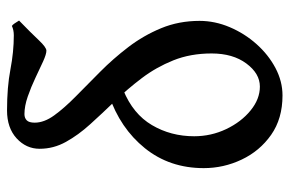

<svg xmlns="http://www.w3.org/2000/svg" viewBox="-157 -640 812 538"><g transform="rotate(-90 249.0 -371.0)"><path d="M460.4 -723.6Q425.3 -689.5 405.3 -668.2Q385.3 -647 376 -647Q366.2 -647 345.9 -656.2Q325.7 -665.5 300 -677.7Q274.4 -689.9 247.6 -699.2Q220.7 -708.5 198.2 -708.5Q187.5 -708.5 180.9 -702.1Q174.3 -695.8 174.3 -679.7Q174.3 -653.3 194.8 -625Q215.3 -596.7 247.8 -564.7Q280.3 -532.7 316.9 -496.3Q353.5 -460 386 -417.5Q418.5 -375 439 -325.4Q459.5 -275.9 459.5 -217.8Q459.5 -174.8 441.9 -133.3Q424.3 -91.8 394.5 -58.3Q364.7 -24.9 327.4 -5.1Q290 14.6 250.5 14.6Q185.5 14.6 140.1 -17.3Q94.7 -49.3 70.8 -99.9Q46.9 -150.4 46.9 -206.1Q46.9 -301.8 102.8 -371.1Q158.7 -440.4 251 -471.7Q255.4 -465.3 261 -455.8Q266.6 -446.3 266.6 -439.5Q266.6 -435.5 265.6 -431.6Q198.7 -404.3 167.5 -351.3Q136.2 -298.3 136.2 -232.9Q136.2 -185.5 156.2 -143.3Q176.3 -101.1 208.3 -75Q240.2 -48.8 275.4 -48.8Q312 -48.8 340.1 -86.7Q368.2 -124.5 368.2 -184.1Q368.2 -243.2 348.9 -291.3Q329.6 -339.4 299.1 -379.6Q268.6 -419.9 234.4 -455.3Q200.2 -490.7 169.9 -524.2Q139.6 -557.6 120.4 -592.3Q101.1 -627 101.1 -666Q101.1 -703.6 130.4 -730.5Q159.7 -757.3 208.5 -757.3Q273.9 -757.3 323.5 -747.8Q373 -738.3 418.9 -738.3Q434.1 -738.3 445.3 -743.7Q448.7 -741.7 452.4 -736.1Q456.1 -730.5 460.4 -723.6Z"/></g></svg>

Font: Gentium Book Plus
Style: Regular
Weight: 400
Designer: Victor Gaultney, Annie Olsen, Iska Routamaa, Becca Hirsbrunner
Foundry: SIL International
Version: Version 6.101